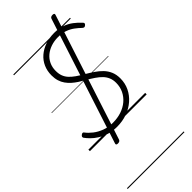

<svg xmlns="http://www.w3.org/2000/svg" viewBox="-489 -1213 1782 1782"><g transform="rotate(-45 402.0 -322.0)"><path d="M338 19Q280 19 232.5 4Q185 -11 148.5 -34Q112 -57 86.5 -83Q61 -109 46 -130Q41 -139 43 -146Q45 -153 54 -160Q65 -169 72.5 -168Q80 -167 84 -161Q108 -129 144.5 -100.5Q181 -72 230 -53.5Q279 -35 338 -35Q398 -35 449.5 -52Q501 -69 539.5 -101.5Q578 -134 599.5 -178.5Q621 -223 621 -277Q621 -315 608.5 -345Q596 -375 572.5 -399.5Q549 -424 515 -447Q481 -470 438 -495Q407 -512 378.5 -530.5Q350 -549 326 -570.5Q302 -592 283.5 -618Q265 -644 255 -676.5Q245 -709 245 -749Q245 -807 266.5 -855.5Q288 -904 328 -938.5Q368 -973 422 -992Q476 -1011 541 -1011Q599 -1011 645.5 -995Q692 -979 729 -951Q766 -923 798 -888Q806 -879 804 -871.5Q802 -864 793 -857Q785 -850 777 -850Q769 -850 760 -858Q733 -884 702 -907Q671 -930 631.5 -944Q592 -958 538 -958Q489 -958 446 -943.5Q403 -929 370.5 -902Q338 -875 320 -836.5Q302 -798 302 -751Q302 -712 313 -683Q324 -654 345.5 -630.5Q367 -607 398.5 -585Q430 -563 472 -539Q513 -515 550 -490Q587 -465 616 -435Q645 -405 661.5 -366.5Q678 -328 678 -278Q678 -214 652 -160Q626 -106 579.5 -65.5Q533 -25 471.5 -3Q410 19 338 19ZM235 134Q209 134 215 115L617 -1121Q623 -1140 649 -1140Q675 -1140 669 -1121L267 115Q260 134 235 134ZM0 486H745V496H0ZM0 -20H745V0H0ZM0 -505H745V-500H0ZM0 -1006H745V-996H0Z"/></g></svg>

Font: Playwrite CA Guides
Style: Regular
Weight: 400
Designer: Veronika Burian, José Scaglione
Foundry: TypeTogether
Version: Version 1.003